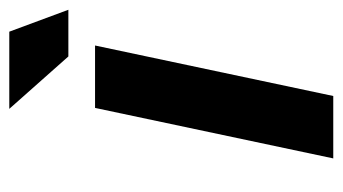

<svg xmlns="http://www.w3.org/2000/svg" viewBox="-178 -542 720 403"><g transform="rotate(-90 181.5 -340.0)"><path d="M157 -500 51 0H182L288 -500ZM155 -680 265 -556H363L317 -680Z"/></g></svg>

Font: LT Wave Text Bold Italic
Style: Regular
Weight: 700
Designer: Daniel Lyons
Version: Version 2.5 (Glyphs App)